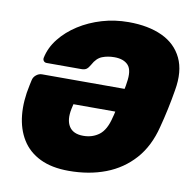

<svg xmlns="http://www.w3.org/2000/svg" viewBox="-80 -791 886 881"><g transform="rotate(10 363.0 -350.0)"><path d="M713 -439Q706 -396 696 -349Q686 -302 675 -261Q652 -169 598.5 -109Q545 -49 468 -19.5Q391 10 296 10Q217 10 162.5 -16.5Q108 -43 78 -91.5Q48 -140 41.5 -205Q35 -270 52 -347L57 -370Q60 -385 72.5 -395Q85 -405 99 -405H484Q486 -413 487 -420Q488 -427 489 -434Q499 -493 478 -516.5Q457 -540 413 -540Q382 -540 356.5 -530Q331 -520 314 -488Q305 -472 296.5 -466Q288 -460 273 -460H111Q102 -460 97 -466.5Q92 -473 94 -482Q104 -530 137 -571.5Q170 -613 218.5 -644Q267 -675 326 -692.5Q385 -710 450 -710Q542 -710 606.5 -680Q671 -650 700 -589.5Q729 -529 713 -439ZM334 -160Q377 -160 408 -183.5Q439 -207 453 -266Q455 -274 457 -281Q459 -288 460 -295H265L260 -273Q249 -220 268 -190Q287 -160 334 -160Z"/></g></svg>

Font: Rubik ExtraBold
Style: Italic
Weight: 800
Italic angle: -12°
Designer: Hubert and Fischer
Foundry: Hubert and Fischer
Version: Version 2.300;gftools[0.9.30]